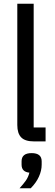

<svg xmlns="http://www.w3.org/2000/svg" viewBox="-20 -760 293 1032"><path d="M162 0Q115 0 94 -21.5Q73 -43 73 -88V-740H161V-75H225V0ZM150 63Q204 63 204 107V125Q204 157 189 190Q174 223 145 252H85Q106 229 119 210.5Q132 192 138 168Q96 164 96 125V107Q96 63 150 63Z"/></svg>

Font: IBM Plex Sans Cond Text
Style: Regular
Weight: 450
Width: 3
Designer: Mike Abbink, Paul van der Laan, Pieter van Rosmalen
Foundry: Bold Monday
Version: Version 1.3